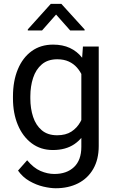

<svg xmlns="http://www.w3.org/2000/svg" viewBox="-20 -770 602 998"><path d="M411.1 -528.3H493.2V-11.2Q493.2 58.6 464.8 107.9Q436.5 157.2 386 182.9Q335.4 208.5 269.5 208.5Q242.2 208.5 205.3 200Q168.5 191.4 133.1 171.1Q97.7 150.9 73.7 116.7L121.1 63Q154.3 103 190.7 118.7Q227.1 134.3 262.7 134.3Q326.7 134.3 364.7 98.4Q402.8 62.5 402.8 -6.8V-412.1ZM47.4 -258.3V-268.6Q47.4 -349.1 72.8 -409.9Q98.1 -470.7 144.8 -504.4Q191.4 -538.1 255.9 -538.1Q305.7 -538.1 343 -520.8Q380.4 -503.4 406.5 -470.5Q432.6 -437.5 447.8 -391.1Q462.9 -344.7 468.8 -286.1V-241.2Q461.4 -164.1 436.5 -107.7Q411.6 -51.3 366.7 -20.8Q321.8 9.8 254.9 9.8Q191.4 9.8 144.8 -25.1Q98.1 -60.1 72.8 -120.6Q47.4 -181.2 47.4 -258.3ZM137.7 -268.6V-258.3Q137.7 -206.1 152.1 -162.4Q166.5 -118.7 197.3 -92.8Q228 -66.9 276.9 -66.9Q321.8 -66.9 351.1 -85.9Q380.4 -105 397.7 -136.2Q415 -167.5 424.8 -204.1V-321.8Q419.4 -348.6 408.4 -373.8Q397.5 -398.9 380.1 -418.7Q362.8 -438.5 337.4 -450.2Q312 -461.9 277.8 -461.9Q228.5 -461.9 197.5 -435.5Q166.5 -409.2 152.1 -365.2Q137.7 -321.3 137.7 -268.6ZM298.8 -750 419.9 -616.7V-611.8H344.7L271.5 -694.3L198.7 -611.8H124.5V-617.2L244.1 -750Z"/></svg>

Font: Vazirmatn
Style: Regular
Weight: 400
Designer: Saber Rastikerdar
Foundry: Saber Rastikerdar
Version: Version 33.003;September 2, 2022;FontCreator 14.0.0.2862 64-